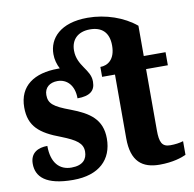

<svg xmlns="http://www.w3.org/2000/svg" viewBox="-85 -858 966 955"><g transform="rotate(-10 398.0 -381.0)"><path d="M209 10C340 10 409 -58 409 -164C409 -261 349 -301 257 -336C173 -367 150 -386 150 -429C150 -467 178 -488 216 -488C264 -488 300 -452 300 -386C363 -386 390 -409 390 -453C390 -454 390 -456 390 -457C390 -516 324 -545 324 -623C324 -678 359 -713 420 -713C479 -713 515 -682 515 -615C515 -544 476 -520 439 -520V-470H504V-148C504 -31 558 10 646 10C713 10 759 -6 780 -16V-85C761 -79 738 -76 714 -76C672 -76 661 -101 661 -161V-470H771V-536H661V-689C600 -740 510 -772 418 -772C280 -772 220 -702 220 -623C220 -596 227 -571 239 -548C236 -548 233 -548 229 -548C110 -548 31 -496 31 -387C31 -292 82 -250 187 -211C260 -182 291 -161 291 -119C291 -81 269 -52 211 -52C151 -52 111 -93 111 -179C65 -179 24 -160 24 -104C24 -38 71 10 209 10Z"/></g></svg>

Font: Noto Serif Condensed ExtraBold
Style: Regular
Weight: 800
Width: 3
Designer: Monotype Design Team
Foundry: Monotype Imaging Inc.
Version: Version 2.013